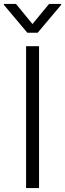

<svg xmlns="http://www.w3.org/2000/svg" viewBox="-37 -964 333 984"><path d="M44.9 -943.8 129.4 -840.8 214.4 -943.8H276.4V-939L156.2 -796.4H103L-17.1 -939V-943.8ZM163.1 -727.1V0H96.7V-727.1Z"/></svg>

Font: Interop Light
Style: Regular
Weight: 300
Designer: Rasmus Andersson, Google, Jang Haemin
Foundry: jhaemin
Version: Version 1.007